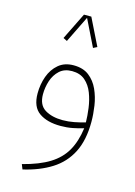

<svg xmlns="http://www.w3.org/2000/svg" viewBox="-122 -614 659 936"><g transform="rotate(15 207.5 -146.5)"><path d="M286.1 -414.1 266.6 -404.3 200.7 -538.6 134.8 -404.3 115.2 -414.1 182.1 -549.8H219.2ZM352.5 -54.2Q352.5 38.6 320.8 100.8Q289.1 163.1 229.7 200.4Q170.4 237.8 87.9 256.8L78.1 232.4Q161.6 210.9 212.6 179.2Q263.7 147.5 290.5 100.3Q317.4 53.2 326.7 -15.1Q301.3 -7.3 272.5 -1.7Q243.7 3.9 211.9 3.9Q144 3.9 103.5 -24.4Q63 -52.7 63 -120.6Q63 -166.5 77.6 -207Q92.3 -247.6 122.3 -272.9Q152.3 -298.3 198.2 -298.3Q246.1 -298.3 276.1 -274.9Q306.2 -251.5 323 -214.4Q339.8 -177.2 346.2 -134.8Q352.5 -92.3 352.5 -54.2ZM214.4 -25.9Q243.2 -25.9 272.2 -31.5Q301.3 -37.1 327.1 -44.9Q326.7 -77.6 321.5 -116.2Q316.4 -154.8 303 -189.7Q289.6 -224.6 264.2 -246.8Q238.8 -269 197.8 -269Q159.2 -269 135.3 -247.1Q111.3 -225.1 100.3 -191.7Q89.4 -158.2 89.4 -123.5Q89.4 -69.3 124.8 -47.6Q160.2 -25.9 214.4 -25.9Z"/></g></svg>

Font: Vazirmatn UI NL Thin
Style: Regular
Weight: 100
Designer: Saber Rastikerdar
Foundry: Saber Rastikerdar
Version: Version 33.003